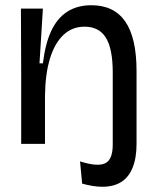

<svg xmlns="http://www.w3.org/2000/svg" viewBox="-20 -550 596 734"><path d="M371 164Q354 164 335 161Q316 158 294 152L286 67Q352 88 381.5 74.5Q411 61 411 3V-26H502V0Q502 54 487 91Q472 128 443 146Q414 164 371 164ZM61 0V-278L60 -517H144L131 -308H144Q153 -383 176 -432Q199 -481 237.5 -505.5Q276 -530 329 -530Q416 -530 459 -467.5Q502 -405 502 -278V0H411V-273Q411 -363 385 -405.5Q359 -448 303 -448Q256 -448 222.5 -416.5Q189 -385 171 -326Q153 -267 152 -184V0Z"/></svg>

Font: Bricolage Grotesque 60pt
Style: Regular
Weight: 400
Version: Version 1.001;gftools[0.9.33.dev8+g029e19f]